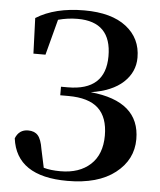

<svg xmlns="http://www.w3.org/2000/svg" viewBox="-54 -807 728 873"><g transform="rotate(5 309.5 -370.5)"><path d="M82 -544 76 -706Q162 -760 296 -760Q420 -760 487.5 -707.5Q555 -655 555 -567Q555 -501 504.5 -454Q454 -407 357 -392Q582 -370 582 -197Q582 -103 503.5 -42Q425 19 286 19Q53 19 31 -153Q47 -194 89 -194Q118 -194 133.5 -176.5Q149 -159 156 -115L174 -31Q206 -22 251 -22Q337 -22 387.5 -68.5Q438 -115 438 -201Q438 -284 394 -325Q350 -366 257 -366H220V-405H251Q423 -405 423 -562Q423 -719 269 -719Q224 -719 180 -707L137 -544Z"/></g></svg>

Font: Swei Spring CJKtc
Style: Bold
Weight: 700
Version: Version 1.021